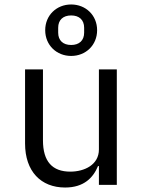

<svg xmlns="http://www.w3.org/2000/svg" viewBox="-20 -826 640 858"><path d="M422 0H502V-516H422V-158C422 -90 358 -59 294 -59C214 -59 172 -104 172 -199V-516H92V-185C92 -60 163 12 271 12C356 12 397 -33 418 -84H422ZM298 -576C363 -576 414 -624 414 -691C414 -758 363 -806 298 -806C233 -806 182 -758 182 -691C182 -624 233 -576 298 -576ZM298 -625C262 -625 240 -645 240 -680V-702C240 -737 262 -757 298 -757C334 -757 356 -737 356 -702V-680C356 -645 334 -625 298 -625Z"/></svg>

Font: IBM Mono
Style: Regular
Weight: 400
Monospace: yes
Designer: Mike Abbink, Paul van der Laan, Pieter van Rosmalen
Foundry: Bold Monday
Version: Version 2.3